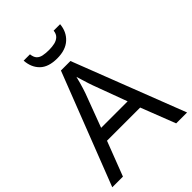

<svg xmlns="http://www.w3.org/2000/svg" viewBox="-259 -1038 1158 1158"><g transform="rotate(-45 319.5 -459.0)"><path d="M545 0 459 -221H176L91 0H0L279 -717H360L638 0ZM352 -517Q349 -525 342 -546Q335 -567 328.5 -589.5Q322 -612 318 -624Q313 -604 307.5 -583.5Q302 -563 296.5 -546Q291 -529 287 -517L206 -301H432ZM473 -918Q468 -858 427.5 -821Q387 -784 315 -784Q241 -784 203.5 -820.5Q166 -857 162 -918H216Q219 -891 231.5 -877.5Q244 -864 265.5 -859.5Q287 -855 317 -855Q343 -855 364.5 -860Q386 -865 400.5 -878.5Q415 -892 418 -918Z"/></g></svg>

Font: Noto Sans Vithkuqi
Style: Regular
Weight: 400
Version: Version 1.001